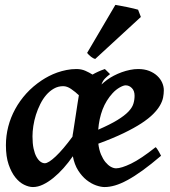

<svg xmlns="http://www.w3.org/2000/svg" viewBox="-20 -736 687 776"><path d="M435.5 -359.9Q408.7 -330.6 394.5 -293.5Q380.4 -256.3 377 -211.9Q425.3 -232.9 454.3 -250.7Q483.4 -268.6 498.8 -284.7Q514.2 -300.8 519 -316.4Q523.9 -332 523.9 -349.1Q523.9 -369.1 512.9 -380.1Q502 -391.1 487.8 -391.1Q479 -391.1 463.9 -382.6Q448.7 -374 435.5 -359.9ZM272.9 -183.6Q273.4 -187.5 273.9 -191.9Q274.4 -196.3 275.4 -200.2Q278.3 -218.8 281.5 -239.5Q284.7 -260.3 287.8 -280.8Q291 -301.3 293.7 -319.6Q296.4 -337.9 298.8 -351.1Q283.7 -365.2 267.3 -376.5Q251 -387.7 235.4 -387.7Q214.8 -387.7 197.8 -377.9Q180.7 -368.2 167 -352.3Q153.3 -336.4 142.8 -315.4Q132.3 -294.4 125.2 -272Q118.2 -249.5 114.7 -226.8Q111.3 -204.1 111.3 -185.1Q111.3 -156.2 115.7 -135.7Q120.1 -115.2 127.4 -102.1Q134.8 -88.9 143.6 -82.5Q152.3 -76.2 161.1 -76.2Q175.8 -76.2 205.3 -104Q234.9 -131.8 272.9 -183.6ZM424.8 -436.5Q418 -431.2 413.1 -427Q408.2 -422.9 404.1 -418.5Q399.9 -414.1 396.5 -408.4Q393.1 -402.8 390.1 -394.5Q395.5 -399.4 401.1 -404.1Q406.7 -408.7 412.6 -413.1Q424.3 -421.9 439.7 -429.9Q455.1 -438 471.9 -444.1Q488.8 -450.2 505.9 -453.6Q522.9 -457 538.1 -457Q563.5 -457 582.8 -449.5Q602.1 -441.9 615.2 -429.7Q628.4 -417.5 635.3 -402.1Q642.1 -386.7 642.1 -371.1Q642.1 -357.4 639.2 -342Q636.2 -326.7 626.7 -310.1Q617.2 -293.5 599.4 -275.4Q581.5 -257.3 552.2 -238Q522.9 -218.8 480 -198Q437 -177.2 377.4 -155.3Q380.4 -130.4 388.2 -111.8Q396 -93.3 406.2 -80.8Q416.5 -68.4 427.7 -62Q439 -55.7 449.2 -55.7Q470.2 -55.7 509.8 -74.7Q549.3 -93.8 608.9 -141.1Q611.3 -139.6 614.7 -134.8Q618.2 -129.9 621.3 -124.3Q624.5 -118.7 627.2 -113.5Q629.9 -108.4 630.9 -106.4Q590.3 -71.8 556.9 -47.6Q523.4 -23.4 495.6 -8.3Q467.8 6.8 445.1 13.4Q422.4 20 402.8 20Q387.7 20 368.2 13.2Q348.6 6.3 329.8 -8.5Q311 -23.4 295.9 -47.1Q280.8 -70.8 274.4 -104.5Q256.8 -79.1 236.8 -56.6Q216.8 -34.2 195.8 -17.1Q174.8 0 153.8 10Q132.8 20 113.3 20Q96.7 20 77.6 10.7Q58.6 1.5 42.2 -18.8Q25.9 -39.1 14.9 -71Q3.9 -103 3.9 -148.9Q3.9 -187.5 13.4 -224.4Q22.9 -261.2 41.3 -294.9Q59.6 -328.6 86.4 -358.2Q113.3 -387.7 148.4 -411.1Q161.6 -419.9 177.5 -428.2Q193.4 -436.5 211.4 -442.9Q229.5 -449.2 249 -453.1Q268.6 -457 289.1 -457Q308.6 -457 324.7 -450Q340.8 -442.9 354 -434.6Q363.8 -440.4 376 -446Q388.2 -451.7 403.8 -457ZM549.3 -667.5 364.7 -497.6Q356.9 -499.5 347.9 -506.6Q338.9 -513.7 332 -522L446.3 -716.3L465.3 -712.9Q478.5 -710.4 493.2 -707.5Q507.8 -704.6 520.8 -701.4Q533.7 -698.2 538.1 -696.8Z"/></svg>

Font: Gentium Basic
Style: Bold Italic
Weight: 700
Italic angle: -8°
Designer: J. Victor Gaultney and Annie Olsen
Foundry: SIL International
Version: Version 1.102; 2013; Maintenance release